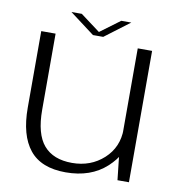

<svg xmlns="http://www.w3.org/2000/svg" viewBox="-79 -771 797 850"><g transform="rotate(10 319.0 -346.0)"><path d="M504 0H555.5V-590.5H491V-118ZM121.5 -591.5H57V-247.5Q57 -123.5 109 -59Q161 5.5 271.5 5.5Q384 5.5 453.8 -58.2Q523.5 -122 523.5 -197L491.5 -227.5Q491.5 -146 433.8 -93.2Q376 -40.5 292 -40.5Q207.5 -40.5 164.5 -90.5Q121.5 -140.5 121.5 -250ZM285.5 -614H331.5L443 -698H398L309 -632L220.5 -698H174Z"/></g></svg>

Font: Anybody SemiExpanded Light
Style: Regular
Weight: 300
Width: 6
Version: Version 1.113;gftools[0.9.25]